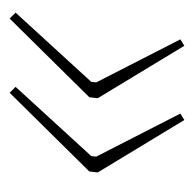

<svg xmlns="http://www.w3.org/2000/svg" viewBox="-22 -424 393 388"><g transform="rotate(-90 174.0 -230.5)"><path d="M19 -229 21 -246 180 -407 192 -395 52 -242 51 -232 138 -62 125 -54ZM169 -229 171 -246 330 -407 342 -395 202 -242 201 -232 288 -62 275 -54Z"/></g></svg>

Font: Grenze Thin
Style: Italic
Weight: 250
Italic angle: -10°
Designer: Renata Polastri
Foundry: Omnibus-Type
Version: Version 1.002; ttfautohint (v1.8)